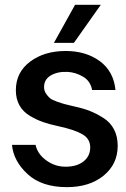

<svg xmlns="http://www.w3.org/2000/svg" viewBox="-20 -770 523 798"><path d="M292 -750H398.9L287.1 -591.8H204.1ZM257.8 7.8Q153.8 7.8 95 -46.1Q36.1 -100.1 29.8 -168H127.9Q135.7 -129.9 172.9 -103Q210 -76.2 255.9 -77.1Q301.8 -78.1 328.4 -100.1Q355 -122.1 355 -157.2Q355 -193.4 322 -212.2Q289.1 -231 224.1 -245.1Q187 -252.9 159.4 -262.5Q131.8 -272 104 -288.6Q76.2 -305.2 61 -332Q45.9 -358.9 45.9 -395Q45.9 -469.2 105 -513.7Q164.1 -558.1 252.9 -558.1Q336.9 -558.1 394.5 -516.1Q452.1 -474.1 460 -396H362.8Q356 -433.1 325.4 -451.2Q294.9 -469.2 261.2 -471.2Q219.2 -473.1 191.2 -456.5Q163.1 -439.9 163.1 -408.2Q163.1 -393.1 171.1 -381.1Q179.2 -369.1 187.5 -362.1Q195.8 -355 217.3 -347.4Q238.8 -339.8 250.5 -336.9Q262.2 -334 291 -327.1Q327.1 -319.3 354 -308.6Q380.9 -297.9 409.4 -280Q438 -262.2 453.6 -232.7Q469.2 -203.1 469.2 -164.1Q469.2 -87.9 410.6 -40Q352.1 7.8 257.8 7.8Z"/></svg>

Font: Oakes Grotesk
Style: Medium
Weight: 500
Designer: Samuel Oakes
Foundry: Samuel Oakes
Version: Version 1.0 | wf-rip DC20170320